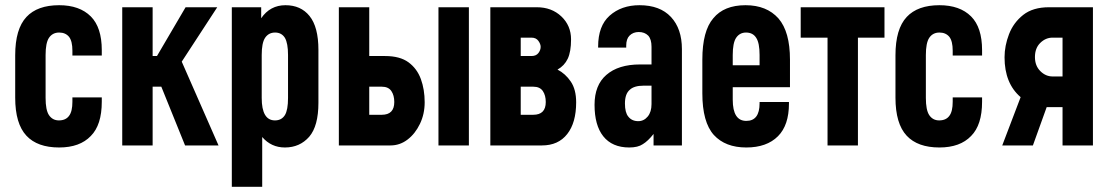

<svg xmlns="http://www.w3.org/2000/svg" viewBox="-20 -556 4239 734"><path d="M38.1 -182.6V-344.7Q38.1 -445.3 81.1 -491.2Q123 -536.1 206.1 -536.1Q284.2 -536.1 327.1 -493.2Q369.1 -451.2 369.1 -364.3V-343.8H256.8V-362.3Q256.8 -398.4 244.1 -415Q230.5 -431.6 206.1 -431.6Q180.7 -431.6 167 -411.1Q154.3 -391.6 154.3 -345.7V-181.6Q154.3 -135.7 167 -116.2Q180.7 -95.7 205.1 -95.7Q231.4 -95.7 244.1 -113.3Q256.8 -129.9 256.8 -167V-183.6H369.1V-167Q369.1 -78.1 327.1 -36.1Q285.2 7.8 206.1 7.8Q123 7.8 81.1 -37.1Q38.1 -83 38.1 -182.6Z M447.3 -528.3H563.5V-341.8H580.1L689.5 -528.3H810.5L674.8 -320.3L815.4 0H687.5L596.7 -224.6H563.5V0H447.3Z M866.2 -528.3H978.5V-486.3Q1012.7 -536.1 1071.3 -536.1Q1129.9 -536.1 1163.1 -495.1Q1197.3 -453.1 1197.3 -365.2V-163.1Q1197.3 -74.2 1162.1 -33.2Q1126 7.8 1069.3 7.8Q1016.6 7.8 982.4 -32.2V158.2H866.2ZM1081.1 -181.6V-345.7Q1081.1 -390.6 1069.3 -411.1Q1056.6 -431.6 1031.7 -431.6Q1006.8 -431.6 993.2 -411.1Q980.5 -391.6 980.5 -345.7V-181.6Q980.5 -95.7 1031.2 -95.7Q1056.6 -95.7 1069.3 -116.2Q1081.1 -135.7 1081.1 -181.6Z M1275.4 -528.3H1391.6V-341.8H1452.1Q1508.8 -341.8 1541.5 -317.9Q1574.2 -293.9 1588.9 -253.9Q1603.5 -213.9 1603.5 -165Q1603.5 -120.1 1585.4 -82.5Q1567.4 -44.9 1538.1 -22.5Q1508.8 0 1472.7 0H1275.4ZM1439.5 -224.6H1391.6V-117.2H1439.5Q1487.3 -117.2 1487.3 -166Q1487.3 -191.4 1476.1 -208Q1464.8 -224.6 1439.5 -224.6ZM1656.2 -528.3H1772.5V0H1656.2Z M1854.5 0V-528.3H2032.2Q2088.9 -528.3 2126 -493.2Q2163.1 -458 2163.1 -405.3Q2163.1 -358.4 2150.4 -331.5Q2137.7 -304.7 2111.3 -290Q2141.6 -274.4 2162.1 -244.1Q2182.6 -213.9 2182.6 -165Q2182.6 -86.9 2148.4 -43.5Q2114.3 0 2051.8 0ZM2018.6 -224.6H1970.7V-117.2H2018.6Q2066.4 -117.2 2066.4 -166Q2066.4 -191.4 2055.2 -208Q2043.9 -224.6 2018.6 -224.6ZM2011.7 -412.1H1970.7V-341.8H2011.7Q2029.3 -341.8 2038.1 -353Q2046.9 -364.3 2046.9 -377Q2046.9 -387.7 2038.1 -399.9Q2029.3 -412.1 2011.7 -412.1Z M2586.9 -368.2V0H2478.5V-43.9Q2457 -16.6 2437.5 -4.9Q2418.9 7.8 2385.7 7.8Q2320.3 7.8 2286.1 -35.2Q2252.9 -77.1 2252.9 -155.3Q2252.9 -230.5 2297.9 -269.5Q2343.8 -309.6 2426.8 -309.6H2470.7V-377Q2470.7 -406.2 2458 -419.9Q2444.3 -433.6 2421.9 -433.6Q2400.4 -433.6 2386.7 -419.9Q2374 -407.2 2374 -381.8V-374H2266.6V-377.9Q2266.6 -457 2310.5 -496.1Q2355.5 -536.1 2424.8 -536.1Q2502.9 -536.1 2544.9 -491.2Q2586.9 -446.3 2586.9 -368.2ZM2470.7 -158.2V-228.5H2440.4Q2404.3 -228.5 2387.7 -212.9Q2369.1 -197.3 2369.1 -160.2Q2369.1 -126 2381.8 -110.4Q2395.5 -92.8 2419.9 -92.8Q2441.4 -92.8 2456.1 -110.4Q2470.7 -127.9 2470.7 -158.2Z M2781.2 -222.7V-174.8Q2781.2 -93.8 2833 -93.8Q2883.8 -93.8 2883.8 -161.1V-166H2996.1V-160.2Q2996.1 -77.1 2954.1 -35.2Q2911.1 7.8 2833 7.8Q2752.9 7.8 2709 -40Q2665 -88.9 2665 -199.2V-328.1Q2665 -437.5 2707 -486.3Q2748 -536.1 2830.1 -536.1Q2911.1 -536.1 2956.1 -485.4Q3000 -434.6 3000 -328.1V-222.7ZM2781.2 -345.7V-306.6H2883.8V-345.7Q2883.8 -391.6 2871.1 -411.1Q2858.4 -431.6 2832 -431.6Q2807.6 -431.6 2793.9 -411.1Q2781.2 -391.6 2781.2 -345.7Z M3041 -528.3H3361.3V-412.1H3259.8V0H3143.6V-412.1H3041Z M3403.3 -182.6V-344.7Q3403.3 -445.3 3446.3 -491.2Q3488.3 -536.1 3571.3 -536.1Q3649.4 -536.1 3692.4 -493.2Q3734.4 -451.2 3734.4 -364.3V-343.8H3622.1V-362.3Q3622.1 -398.4 3609.4 -415Q3595.7 -431.6 3571.3 -431.6Q3545.9 -431.6 3532.2 -411.1Q3519.5 -391.6 3519.5 -345.7V-181.6Q3519.5 -135.7 3532.2 -116.2Q3545.9 -95.7 3570.3 -95.7Q3596.7 -95.7 3609.4 -113.3Q3622.1 -129.9 3622.1 -167V-183.6H3734.4V-167Q3734.4 -78.1 3692.4 -36.1Q3650.4 7.8 3571.3 7.8Q3488.3 7.8 3446.3 -37.1Q3403.3 -83 3403.3 -182.6Z M3990.2 -528.3H4158.2V0H4042V-146.5H3981.4L3928.7 0H3811.5L3881.8 -184.6Q3820.3 -237.3 3820.3 -336.9Q3820.3 -380.9 3837.4 -425.3Q3854.5 -469.7 3891.6 -499Q3928.7 -528.3 3990.2 -528.3ZM4003.9 -263.7H4042V-412.1H4003.9Q3977.5 -412.1 3957 -392.1Q3936.5 -372.1 3936.5 -337.9Q3936.5 -304.7 3957 -284.2Q3977.5 -263.7 4003.9 -263.7Z"/></svg>

Font: Dinish Condensed
Style: Bold
Weight: 700
Width: 3
Designer: Bert Driehuis
Foundry: Playbeing
Version: Version 3.006; git-39231f3c-release